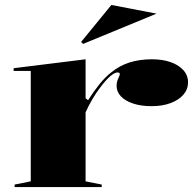

<svg xmlns="http://www.w3.org/2000/svg" viewBox="-20 -754 791 774"><path d="M39 0V-10L104 -23V-468H35V-479L325 -515V-358L335 -350Q358 -386 380.5 -414Q403 -442 427 -461Q461 -489 501.5 -502Q542 -515 593 -515Q634 -515 666.5 -504Q699 -493 718.5 -472Q738 -451 738 -422Q738 -394 719.5 -372.5Q701 -351 668 -338.5Q635 -326 591 -326Q549 -326 517 -336.5Q485 -347 467.5 -365.5Q450 -384 450 -408Q450 -419 453 -428Q456 -437 459.5 -444Q463 -451 463 -455Q463 -462 454 -462Q442 -462 424 -446.5Q406 -431 383 -400Q367 -379 352 -353.5Q337 -328 325 -301V-23L390 -10V0ZM315 -577 307 -585 429 -734 611 -699Z"/></svg>

Font: Kalnia SemiExpanded Medium
Style: Regular
Weight: 500
Width: 6
Designer: Frida Medrano
Foundry: Frida Medrano
Version: Version 1.105